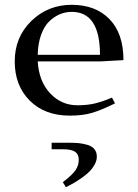

<svg xmlns="http://www.w3.org/2000/svg" viewBox="-20 -472 570 795"><path d="M276.9 -452.1Q375.5 -452.1 433.3 -392.8Q491.2 -333.5 491.2 -223.1L397.9 -217.8H136.2Q141.1 -135.3 187.5 -85.7Q233.9 -36.1 300.8 -36.1Q341.8 -36.1 374 -43.9Q406.2 -51.8 443.8 -67.9L456.1 -43.9Q397.5 -15.1 359.4 -4.2Q321.3 6.8 269 6.8Q165.5 6.8 103.3 -55.2Q41 -117.2 41 -217.8Q41 -318.4 109.9 -385.3Q178.7 -452.1 276.9 -452.1ZM136.2 -245.1H394Q394 -422.9 276.9 -422.9Q252 -422.9 228.5 -413.3Q205.1 -403.8 184.3 -384Q163.6 -364.3 150.4 -328.4Q137.2 -292.5 136.2 -245.1ZM193.8 119.1H269Q291 119.1 307.4 120.8Q323.7 122.6 342.3 127.9Q360.8 133.3 370.8 145.5Q380.9 157.7 380.9 176.8Q380.9 192.9 372.1 209Q363.3 225.1 350.8 237.8Q338.4 250.5 319.6 263.7Q300.8 276.9 286.1 285.4Q271.5 293.9 252.9 303.2L240.2 282.2Q279.3 252.4 292.7 232.7Q306.2 212.9 306.2 189Q306.2 167 291 156.5Q275.9 146 240.2 146H193.8Z"/></svg>

Font: Dehuti
Style: Bold
Weight: 700
Version: Version 1.2